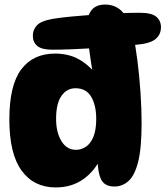

<svg xmlns="http://www.w3.org/2000/svg" viewBox="-20 -808 726 842"><path d="M224 14Q129 14 75 -59.5Q21 -133 21 -284Q21 -434 73 -503.5Q125 -573 221 -573Q280 -573 324 -549Q368 -525 403 -481L389 -477Q382 -514 376 -556Q370 -598 366 -635.5Q362 -673 362 -695Q362 -739 381.5 -763.5Q401 -788 441 -788Q488 -788 518 -755Q548 -722 564 -655Q574 -610 582.5 -543.5Q591 -477 596 -404.5Q601 -332 601 -268Q601 -159 586 -99Q571 -39 544 -14.5Q517 10 482 10Q439 10 423.5 -21Q408 -52 407 -122H425Q398 -60 346.5 -23Q295 14 224 14ZM313 -151Q337 -151 357.5 -165Q378 -179 390 -209Q402 -239 402 -286Q402 -346 380 -383.5Q358 -421 311 -421Q273 -421 249.5 -387.5Q226 -354 226 -287Q226 -227 249.5 -189Q273 -151 313 -151ZM210 -590Q163 -590 143.5 -606.5Q124 -623 124 -651Q124 -678 142 -697Q160 -716 209 -725Q245 -731 293.5 -735.5Q342 -740 395 -744Q448 -748 499 -750Q550 -752 593 -752Q645 -752 665.5 -734.5Q686 -717 686 -688Q686 -660 667 -641Q648 -622 605 -615Q568 -610 515.5 -605.5Q463 -601 406 -597.5Q349 -594 297 -592Q245 -590 210 -590Z"/></svg>

Font: DynaPuff SemiBold
Style: Regular
Weight: 600
Designer: Toshi Omagari, Jennifer Daniel
Foundry: Google Fonts
Version: Version 2.000